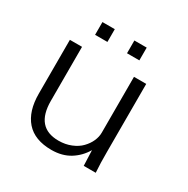

<svg xmlns="http://www.w3.org/2000/svg" viewBox="-153 -792 921 941"><g transform="rotate(30 307.5 -322.0)"><path d="M258.8 11.7Q163.6 11.7 115.7 -42.7Q67.9 -97.2 67.9 -196.3V-501H136.7V-195.3Q136.7 -44.9 266.1 -44.9Q304.7 -44.9 336.9 -58.1Q369.1 -71.3 388.7 -91.8Q409.2 -112.8 419.9 -137Q430.7 -161.1 430.7 -185.1V-501H500V-116.7Q500 -84.5 500.7 -55.4Q501.5 -26.4 503.4 0H435.5L432.1 -86.9Q405.8 -42 362.3 -15.1Q318.8 11.7 258.8 11.7ZM343.3 -584V-656.2H413.1V-584ZM162.6 -584V-656.2H232.4V-584Z"/></g></svg>

Font: Ride Light
Style: Regular
Weight: 300
Version: Version 3.000